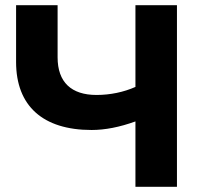

<svg xmlns="http://www.w3.org/2000/svg" viewBox="-20 -720 789 740"><path d="M502 -700V-385C457 -365 405 -354 352 -354C255 -354 202 -403 202 -499V-700H42V-481C42 -312 145 -219 333 -219C385 -219 441 -230 502 -252V0H662V-700Z"/></svg>

Font: AWKNG-Font
Style: Bold
Weight: 700
Designer: Awakening Church
Foundry: Awakening Church
Version: Version 1.700;PS 001.700;hotconv 1.0.88;makeotf.lib2.5.64775